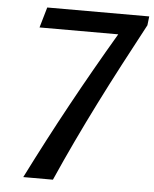

<svg xmlns="http://www.w3.org/2000/svg" viewBox="-52 -759 646 803"><g transform="rotate(5 271.0 -357.5)"><path d="M88.9 -629.4 113.8 -715.3H542L537.6 -677.7Q489.7 -588.4 444.8 -502.9Q399.9 -417.5 357.9 -333.7Q315.9 -250 276.6 -167Q237.3 -84 200.2 0H75.7Q117.2 -82.5 158.7 -161.9Q200.2 -241.2 242.7 -318.8Q285.2 -396.5 329.1 -473.6Q373 -550.8 419.4 -629.4Z"/></g></svg>

Font: Proza Libre
Style: Medium Italic
Weight: 500
Designer: Jasper de Waard
Foundry: Jasper de Waard
Version: Version 1.000; ttfautohint (v1.4.1.8-43bc)